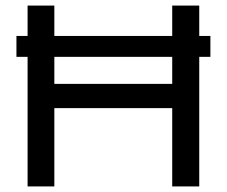

<svg xmlns="http://www.w3.org/2000/svg" viewBox="-20 -669 814 689"><path d="M39 -465V-540H79V-649H175V-540H598V-649H695V-540H735V-465H695V0H598V-281H175V0H79V-465ZM175 -368H598V-465H175Z"/></svg>

Font: Syne Medium
Style: Regular
Weight: 500
Designer: Lucas Descroix
Foundry: Bonjour Monde
Version: Version 2.200; ttfautohint (v1.8.4)